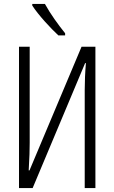

<svg xmlns="http://www.w3.org/2000/svg" viewBox="-20 -950 577 970"><path d="M207 -930H143V-922C173 -875 236 -807 275 -771H309V-782C275 -824 235 -879 207 -930ZM76 -714V0H145L410 -631H414C410 -585 408 -536 408 -495V0H462V-714H392L129 -89H125C129 -155 130 -194 130 -229V-714Z"/></svg>

Font: Noto Sans UI Condensed Light
Style: Regular
Weight: 300
Width: 3
Designer: Monotype Design Team
Foundry: Monotype Imaging Inc.
Version: Version 1.901